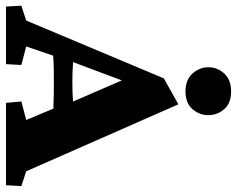

<svg xmlns="http://www.w3.org/2000/svg" viewBox="-100 -714 811 658"><g transform="rotate(90 306.0 -385.5)"><path d="M0 0 -2.9 -52.7 47.9 -69.3 246.1 -541 335 -590.8 564.5 -69.3 615.2 -52.7 612.3 0H330.1L325.2 -52.7L388.7 -69.3L338.9 -188.5L328.1 -223.6L233.4 -442.4L264.6 -427.7L189.5 -227.5L180.7 -198.2L136.7 -69.3L200.2 -52.7L197.3 0ZM155.3 -161.1V-232.4Q174.8 -231.4 197.8 -229.5Q220.7 -227.5 258.8 -227.5Q296.9 -227.5 320.8 -229.5Q344.7 -231.4 364.3 -232.4V-162.1Q351.6 -162.1 326.7 -163.1Q301.8 -164.1 258.8 -164.1Q214.8 -164.1 191.4 -163.1Q168 -162.1 155.3 -161.1ZM291 -615.2Q251 -615.2 229.5 -639.2Q208 -663.1 208 -693.4Q208 -724.6 229.5 -748Q251 -771.5 291 -771.5Q331.1 -771.5 351.6 -748Q372.1 -724.6 372.1 -693.4Q372.1 -663.1 351.6 -639.2Q331.1 -615.2 291 -615.2Z"/></g></svg>

Font: Crimson Pro ExtraBold
Style: Regular
Weight: 800
Designer: Jacques Le Bailly
Foundry: Baron von Fonthausen
Version: Version 1.003